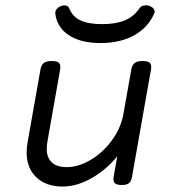

<svg xmlns="http://www.w3.org/2000/svg" viewBox="-20 -683 640 714"><path d="M499.5 -653.3Q477.5 -621.1 444.1 -607.2Q410.6 -593.3 359.4 -593.3Q308.6 -593.3 279.1 -607.2Q249.5 -621.1 236.8 -653.3Q233.9 -660.6 224.9 -662.4Q215.8 -664.1 206.5 -660.2Q197.3 -656.7 191.2 -649.7Q185.1 -642.6 185.5 -633.8Q190.9 -582.5 235.1 -552.7Q279.3 -522.9 354 -522.9Q428.2 -522.9 480.2 -552.5Q532.2 -582 553.7 -633.8Q557.1 -642.1 552.2 -649.2Q547.4 -656.2 537.6 -660.2Q527.8 -664.6 516.4 -662.8Q504.9 -661.1 499.5 -653.3ZM509.8 -456.1Q490.2 -456.1 480.7 -448.7Q471.2 -441.4 468.3 -424.3L439 -259.8Q429.7 -206.1 395 -159.7Q360.4 -113.3 315.4 -87.4Q270.5 -61.5 228.5 -61.5Q190.9 -61.5 172.4 -79.3Q153.8 -97.2 153.8 -129.4Q153.8 -140.1 156.2 -155.8L203.6 -424.3Q206.5 -441.4 199.7 -448.7Q192.9 -456.1 172.9 -456.1H171.9Q152.3 -456.1 142.8 -448.7Q133.3 -441.4 130.4 -424.3L82.5 -153.3Q79.1 -134.8 79.1 -116.2Q79.1 -58.1 115 -23.7Q150.9 10.7 213.4 10.7Q265.6 10.7 320.3 -20.3Q375 -51.3 416 -101.6L402.8 -26.9Q399.9 -9.8 406.5 -2.4Q413.1 4.9 432.1 4.9H433.1Q452.1 4.9 460.2 -2.2Q468.3 -9.3 471.2 -26.9L541.5 -424.3Q544.4 -441.4 537.6 -448.7Q530.8 -456.1 510.7 -456.1Z"/></svg>

Font: Courier Prime Code
Style: Italic
Weight: 400
Italic angle: -10°
Designer: Alan Dague-Greene
Foundry: Quote-Unquote Apps
Version: Version 3.18